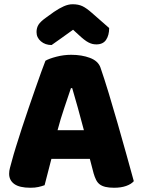

<svg xmlns="http://www.w3.org/2000/svg" viewBox="-20 -874 667 904"><path d="M194 -588Q211 -598 245.5 -607Q280 -616 315 -616Q365 -616 403.5 -601.5Q442 -587 453 -556Q471 -504 492 -435Q513 -366 534 -292.5Q555 -219 575 -147.5Q595 -76 610 -21Q598 -7 574 1.5Q550 10 517 10Q493 10 476.5 6Q460 2 449.5 -6Q439 -14 432.5 -27Q426 -40 421 -57L403 -126H222Q214 -96 206 -64Q198 -32 190 -2Q176 3 160.5 6.5Q145 10 123 10Q72 10 47.5 -7.5Q23 -25 23 -56Q23 -70 27 -84Q31 -98 36 -117Q43 -144 55.5 -184Q68 -224 83 -270.5Q98 -317 115 -366Q132 -415 147 -458.5Q162 -502 174.5 -536Q187 -570 194 -588ZM314 -459Q300 -417 282.5 -365.5Q265 -314 251 -261H375Q361 -315 346.5 -366.5Q332 -418 320 -459ZM324 -734Q293 -711 269 -694.5Q245 -678 223 -662Q193 -662 172.5 -679.5Q152 -697 152 -723Q152 -743 161.5 -758Q171 -773 198 -792L234 -818Q259 -835 280.5 -844.5Q302 -854 322 -854Q349 -854 368 -845Q387 -836 413 -813L494 -742Q494 -708 479.5 -686.5Q465 -665 434 -665Q424 -665 415.5 -667Q407 -669 397 -674Q387 -679 375 -688.5Q363 -698 347 -713Z"/></svg>

Font: Baloo Paaji
Style: Regular
Weight: 400
Designer: Shuchita Grover and Ek Type
Foundry: Ek Type
Version: Version 1.007;PS 1.000;hotconv 1.0.88;makeotf.lib2.5.647800